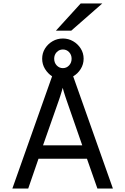

<svg xmlns="http://www.w3.org/2000/svg" viewBox="-20 -1082 719 1102"><path d="M51 0 279 -644Q254.5 -660 238.2 -686.5Q222 -713 222 -745Q222 -777 238.2 -803.2Q254.5 -829.5 281.5 -845.2Q308.5 -861 341 -861Q373 -861 400 -845.2Q427 -829.5 443.5 -803.2Q460 -777 460 -745Q460 -713 443.2 -686Q426.5 -659 400 -644L628 0H539L479 -171H201L142 0ZM227 -248H452L362 -507Q358.5 -517 354.2 -530.2Q350 -543.5 346 -556.2Q342 -569 340 -578Q337.5 -569 333.8 -556.2Q330 -543.5 325.8 -530.2Q321.5 -517 318 -507ZM341 -691Q362 -691 376.5 -706.5Q391 -722 391 -745Q391 -767.5 376.5 -782.8Q362 -798 341 -798Q320 -798 305.5 -782.8Q291 -767.5 291 -745Q291 -722 305.5 -706.5Q320 -691 341 -691ZM301 -906 443 -1062H567L389 -906Z"/></svg>

Font: Undotted
Style: Regular
Weight: 400
Designer: Delve Withrington, Dave Bailey, Thomas Jockin
Foundry: Delve Fonts LLC
Version: Version 4.000